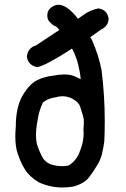

<svg xmlns="http://www.w3.org/2000/svg" viewBox="-20 -790 540 826"><path d="M183.6 -724.6Q183.6 -745.1 199.2 -756.8Q214.8 -769.5 230.5 -769.5Q258.8 -769.5 291 -737.3Q303.7 -725.6 315.4 -709L335.9 -723.6Q365.2 -746.1 403.3 -753.9Q442.4 -748 447.3 -709Q445.3 -676.8 415 -663.1L368.2 -629.9L375 -619.1Q403.3 -556.6 417 -488.3Q417 -488.3 417 -487.3Q430.7 -377.9 430.7 -268.6Q430.7 -224.6 428.7 -180.7Q427.7 -170.9 424.3 -154.3Q420.9 -137.7 418 -125Q411.1 -100.6 400.4 -83Q380.9 -49.8 362.3 -26.4Q341.8 0 294.9 12.7Q271.5 16.6 248 16.6Q197.3 16.6 148.4 -4.9Q107.4 -29.3 88.9 -58.6Q70.3 -86.9 56.6 -127.9Q45.9 -157.2 45.9 -203.1Q45.9 -222.7 47.9 -244.1Q47.9 -329.1 77.1 -378.9Q107.4 -429.7 140.1 -445.3Q172.9 -460.9 210.9 -464.8Q235.4 -469.7 256.8 -469.7Q284.2 -469.7 302.7 -460.9Q318.4 -454.1 327.1 -449.2Q325.2 -476.6 316.4 -512.2Q307.6 -547.9 290 -581.1Q180.7 -509.8 140.6 -501Q101.6 -508.8 95.7 -544.9V-546.9Q99.6 -584 134.8 -594.7L235.4 -661.1Q224.6 -674.8 219.7 -676.8Q207 -680.7 198.2 -691.4Q183.6 -703.1 183.6 -720.7Q183.6 -721.7 183.6 -722.7Q183.6 -723.6 183.6 -724.6ZM339.8 -216.8Q339.8 -225.6 338.9 -234.4Q340.8 -251 340.8 -265.6Q340.8 -280.3 336.9 -292Q330.1 -313.5 324.2 -333Q318.4 -349.6 292 -365.2Q271.5 -376 248 -376Q233.4 -376 217.8 -371.1Q187.5 -367.2 165 -349.6Q147.5 -313.5 141.6 -272.5Q134.8 -236.3 134.8 -208.5Q134.8 -180.7 141.6 -161.1Q156.2 -122.1 167 -106.4L172.9 -99.6Q182.6 -89.8 198.2 -83Q222.7 -75.2 248 -75.2Q261.7 -75.2 275.4 -78.1Q311.5 -100.6 325.2 -143.6Q339.8 -178.7 339.8 -216.8Z"/></svg>

Font: JasonHandwriting2
Style: SemiBold
Weight: 600
Version: Version 1.04.7